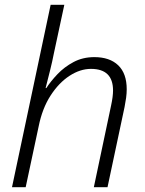

<svg xmlns="http://www.w3.org/2000/svg" viewBox="-20 -780 606 800"><path d="M30 0 191 -760H248L205 -560Q198 -524 188.5 -486Q179 -448 170 -413H173Q191 -441 219.5 -471Q248 -501 286.5 -521.5Q325 -542 373 -542Q437 -542 472.5 -508Q508 -474 508 -408Q508 -391 505.5 -372.5Q503 -354 499 -334L428 0H371L443 -341Q451 -378 451 -403Q451 -493 359 -493Q314 -493 269.5 -464Q225 -435 190.5 -381.5Q156 -328 141 -253L87 0Z"/></svg>

Font: Noto Sans Light
Style: Italic
Weight: 300
Italic angle: -12°
Designer: Monotype Design Team
Foundry: Monotype Imaging Inc.
Version: Version 2.013; ttfautohint (v1.8.4.7-5d5b)